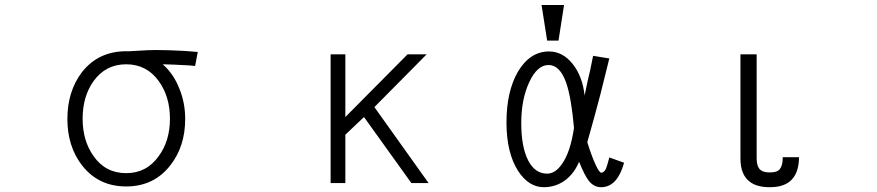

<svg xmlns="http://www.w3.org/2000/svg" viewBox="-20 -738 3540 775"><path d="M489.3 -531.2Q377 -531.2 310.5 -446.3Q252 -369.1 252 -257.8Q252 -147.5 310.5 -71.3Q377 14.6 489.3 14.6Q601.6 14.6 668 -71.3Q727.5 -147.5 727.5 -257.8Q727.5 -323.2 704.1 -379.9Q680.7 -440.4 636.7 -478.5Q682.6 -477.5 711.9 -475.6Q745.1 -474.6 767.6 -471.7L778.3 -528.3Q727.5 -533.2 662.1 -535.2Q601.6 -537.1 573.2 -535.2L502 -531.2ZM489.3 -478.5Q572.3 -478.5 621.1 -410.2Q666 -347.7 666 -258.8Q666 -169.9 621.1 -108.4Q572.3 -39.1 489.3 -39.1Q405.3 -39.1 357.4 -108.4Q313.5 -169.9 313.5 -258.8Q313.5 -348.6 357.4 -410.2Q406.2 -478.5 489.3 -478.5Z M1314.5 1H1374V-194.3L1449.2 -265.6L1640.6 1H1710L1491.2 -305.7L1702.1 -518.6H1625L1374 -265.6V-518.6H1314.5Z M2439.5 -502 2374 -512.7Q2368.2 -484.4 2362.3 -455.1Q2358.4 -438.5 2351.6 -409.2L2339.8 -352.5Q2331.1 -430.7 2291 -480.5Q2251 -530.3 2196.3 -530.3Q2119.1 -530.3 2070.3 -448.2Q2024.4 -368.2 2024.4 -244.1Q2024.4 -121.1 2071.3 -47.9Q2114.3 17.6 2174.8 17.6Q2223.6 17.6 2261.7 -10.7Q2297.9 -38.1 2317.4 -85Q2339.8 -30.3 2355.5 -9.8Q2376 17.6 2406.2 17.6Q2434.6 17.6 2456.1 -1Q2483.4 -25.4 2499 -81.1L2439.5 -102.5Q2430.7 -67.4 2424.8 -54.7Q2417 -41 2407.2 -41Q2398.4 -41 2382.8 -76.2Q2367.2 -110.4 2350.6 -164.1Q2380.9 -270.5 2403.3 -356.4Q2420.9 -424.8 2439.5 -502ZM2194.3 -475.6Q2240.2 -475.6 2265.6 -403.3Q2286.1 -343.8 2296.9 -221.7Q2282.2 -122.1 2247.1 -74.2Q2220.7 -37.1 2188.5 -37.1Q2139.6 -37.1 2112.3 -89.8Q2084 -144.5 2084 -241.2Q2084 -336.9 2116.2 -406.2Q2148.4 -475.6 2194.3 -475.6ZM2256.8 -717.8H2166L2188.5 -574.2H2234.4Z M3205.1 -103.5H3139.6Q3139.6 -64.5 3123 -50.8Q3112.3 -42 3086.9 -42Q3059.6 -42 3047.9 -53.7Q3034.2 -67.4 3034.2 -97.7V-518.6H2968.8V-97.7Q2968.8 -33.2 3005.9 -4.9Q3034.2 17.6 3086.9 17.6Q3138.7 17.6 3167 -4.9Q3205.1 -35.2 3205.1 -103.5Z"/></svg>

Font: DotumChe
Style: Regular
Weight: 400
Monospace: yes
Version: Version 2.21